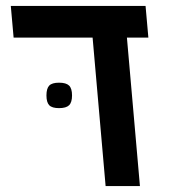

<svg xmlns="http://www.w3.org/2000/svg" viewBox="-20 -629 640 649"><path d="M293 -502H26L16.5 -609H472L481.5 -502H409L453 0H337ZM137 -306.5Q137 -330 146.5 -339.8Q156 -349.5 179.5 -349.5Q203.5 -349.5 213.5 -339.8Q223.5 -330 223.5 -306.5Q223.5 -283 213.5 -273.2Q203.5 -263.5 179.5 -263.5Q156 -263.5 146.5 -273.2Q137 -283 137 -306.5Z"/></svg>

Font: JuliaMono SemiBold
Style: Italic
Weight: 600
Italic angle: -9°
Monospace: yes
Designer: cormullion
Foundry: corm
Version: Version 0.056; ttfautohint (v1.8.4)